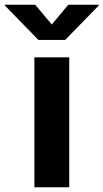

<svg xmlns="http://www.w3.org/2000/svg" viewBox="-82 -787 435 807"><path d="M62.5 -545.9H209V0H62.5ZM135.7 -684.1 205.1 -767.1H333V-763.7L191.9 -619.1H79.6L-61.5 -763.7V-767.1H65.9Z"/></svg>

Font: Inter RS Variable
Style: Regular
Weight: 400
Designer: Rasmus Andersson (customised by Maria Ramos and Noel Pretorius)
Foundry: rsms
Version: Version 3.001;Glyphs 3.2.3 (3260)